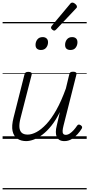

<svg xmlns="http://www.w3.org/2000/svg" viewBox="-20 -1067 686 1475"><path d="M181 17Q141 17 113 -2Q85 -21 76.5 -60.5Q68 -100 84 -163L168 -495Q171 -506 177.5 -510.5Q184 -515 198 -515Q213 -515 219.5 -509.5Q226 -504 223 -492L138 -161Q127 -119 129 -90.5Q131 -62 146.5 -47.5Q162 -33 193 -33Q224 -33 260.5 -52.5Q297 -72 336 -113.5Q375 -155 413 -222.5Q451 -290 486 -387L512 -495Q515 -508 521.5 -512Q528 -516 542 -516Q557 -516 563.5 -510.5Q570 -505 567 -494L468 -102Q462 -78 461 -62.5Q460 -47 466 -39Q472 -31 484 -31Q501 -31 516.5 -41.5Q532 -52 546 -67.5Q560 -83 572 -101Q577 -109 584 -110Q591 -111 600 -105Q609 -99 610.5 -92.5Q612 -86 608 -79Q596 -59 576 -36.5Q556 -14 530.5 1.5Q505 17 475 17Q452 17 437.5 8.5Q423 0 416 -15.5Q409 -31 409 -53Q409 -75 416 -102L440 -206Q409 -144 375 -101.5Q341 -59 306.5 -33Q272 -7 240 5Q208 17 181 17ZM294 -683Q276 -683 264.5 -692.5Q253 -702 253 -722Q253 -746 267 -764Q281 -782 308 -782Q326 -782 337.5 -772Q349 -762 349 -742Q349 -719 335 -701Q321 -683 294 -683ZM521 -683Q502 -683 491 -692.5Q480 -702 480 -722Q480 -746 494 -764Q508 -782 534 -782Q553 -782 564 -772Q575 -762 575 -742Q575 -719 561.5 -701Q548 -683 521 -683ZM396 -832Q390 -832 381 -839.5Q372 -847 372 -854Q372 -858 373.5 -861.5Q375 -865 379 -870L517 -1035Q522 -1042 526.5 -1044.5Q531 -1047 537 -1047Q543 -1047 551 -1042Q559 -1037 565 -1030Q571 -1023 571 -1016Q571 -1011 569 -1007.5Q567 -1004 562 -1000L413 -842Q404 -832 396 -832ZM0 378H646V388H0ZM0 -20H646V0H0ZM0 -505H646V-500H0ZM0 -898H646V-888H0Z"/></svg>

Font: Playwrite DE SAS Guides
Style: Regular
Weight: 400
Designer: Veronika Burian, José Scaglione
Foundry: TypeTogether
Version: Version 1.003